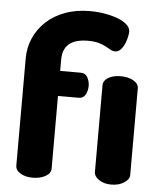

<svg xmlns="http://www.w3.org/2000/svg" viewBox="-53 -794 696 840"><g transform="rotate(5 295.0 -374.0)"><path d="M467 -476Q500 -476 523 -463Q546 -450 546 -429V-48Q546 -30 523 -15Q500 0 467 0Q434 0 412.5 -15Q391 -30 391 -48V-429Q391 -450 412.5 -463Q434 -476 467 -476ZM309 -618Q287 -618 267.5 -613.5Q248 -609 233 -598.5Q218 -588 209.5 -570Q201 -552 201 -524V-476H293Q312 -476 321.5 -458.5Q331 -441 331 -421Q331 -400 321.5 -383Q312 -366 293 -366H201V-47Q201 -26 177.5 -13Q154 0 122 0Q90 0 68 -13Q46 -26 46 -47V-517Q46 -565 64.5 -607Q83 -649 117 -680.5Q151 -712 199.5 -730Q248 -748 309 -748Q342 -748 374 -742.5Q406 -737 431 -727.5Q456 -718 471.5 -704Q487 -690 487 -673Q487 -666 484 -651Q481 -636 474.5 -620.5Q468 -605 457.5 -593.5Q447 -582 433 -582Q422 -582 412.5 -587.5Q403 -593 390 -600Q377 -607 358 -612.5Q339 -618 309 -618Z"/></g></svg>

Font: AkaAcidDosis
Style: ExtraBold
Weight: 800
Designer: Edgar Tolentino, Pablo Impallari, Igino Marini, Aka-Acid
Foundry: Edgar Tolentino, Pablo Impallari, Igino Marini, Aka-Acid
Version: Version 1.007